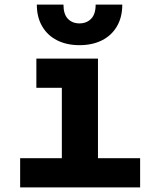

<svg xmlns="http://www.w3.org/2000/svg" viewBox="-20 -809 690 829"><path d="M247 0V-556H403V0ZM67 0V-126H585V0ZM137 -430V-556H325V-430ZM323 -614Q268 -614 226.5 -635Q185 -656 162 -695.5Q139 -735 139 -789H254Q254 -748 273 -728Q292 -708 323 -708Q354 -708 373.5 -728Q393 -748 393 -789H508Q508 -735 485 -695.5Q462 -656 420.5 -635Q379 -614 323 -614Z"/></svg>

Font: Azeret Mono
Style: Bold
Weight: 700
Designer: Martin Vácha
Foundry: Displaay
Version: Version 1.002